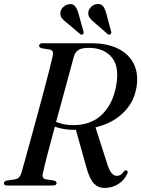

<svg xmlns="http://www.w3.org/2000/svg" viewBox="-20 -913 696 945"><path d="M606.5 -58.5Q593.5 -27.5 563.2 -7.8Q533 12 494.5 12Q463.5 12 442.5 -9.5Q421.5 -31 405.5 -88L353.5 -274Q351.5 -274 350 -274Q319.5 -273.5 294.8 -277.8Q270 -282 250 -289.5Q230 -217 214 -154.8Q198 -92.5 191 -60.5Q184.5 -35 205 -30.5L245.5 -24.5Q258.5 -20.5 258.5 -12.5Q258.5 0 241 0H14.5Q-0.5 0 -0.5 -11Q-0.5 -22 15 -24.5L52.5 -30Q76 -33.5 85 -60.5Q92 -85 104.5 -130Q117 -175 132.5 -231.8Q148 -288.5 164.5 -349.2Q181 -410 196.2 -467Q211.5 -524 223 -569.2Q234.5 -614.5 240 -640Q245 -664.5 225.5 -669L185.5 -675.5Q172.5 -679 172.5 -687.5Q172.5 -700 190 -700H432.5Q508.5 -700 562.2 -673Q616 -646 639.8 -596Q663.5 -546 650.5 -476.5Q637.5 -407 585.2 -356.5Q533 -306 450 -286L504 -118.5Q516.5 -75.5 528.8 -61.5Q541 -47.5 555.5 -47.5Q575 -47.5 590 -69.5Q596 -77 603 -74Q612.5 -70.5 606.5 -58.5ZM343.5 -634.5Q336 -606 322 -554.8Q308 -503.5 290.8 -440.2Q273.5 -377 256 -313Q274.5 -305.5 295.2 -301.2Q316 -297 339.5 -297Q427.5 -297 481 -348.2Q534.5 -399.5 551 -487Q569.5 -583 530.5 -630.2Q491.5 -677.5 417 -677.5Q383 -677.5 366.5 -667.2Q350 -657 343.5 -634.5ZM503.5 -845.5 527 -758Q529.5 -748.5 523.5 -744.5Q516.5 -740 509.5 -745.5L443.5 -803Q429 -814 420.8 -826.2Q412.5 -838.5 415 -855.5Q418 -870 430.5 -881Q443 -892 459 -893Q478 -895 487.8 -881.8Q497.5 -868.5 503.5 -845.5ZM366.5 -845.5 391 -758Q393.5 -748.5 388 -744.5Q381 -740 374 -745.5L307.5 -802Q292.5 -812.5 283.8 -824.5Q275 -836.5 277.5 -853.5Q280 -868.5 292.5 -879.5Q305 -890.5 321.5 -892.5Q340 -894.5 350.2 -881.5Q360.5 -868.5 366.5 -845.5Z"/></svg>

Font: Fraunces 72pt
Style: Italic
Weight: 400
Italic angle: -16°
Version: Version 1.000;[b76b70a41]